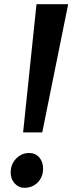

<svg xmlns="http://www.w3.org/2000/svg" viewBox="-20 -888 346 918"><path d="M154.5 -868H306L182 -255H90.5ZM31 -65Q32 -104.5 58 -130.5Q84 -156.5 118.5 -156.5Q150 -156.5 168.2 -134.8Q186.5 -113 186 -81Q185.5 -41 160.2 -15.5Q135 10 96 10Q69.5 10 50 -11.2Q30.5 -32.5 31 -65Z"/></svg>

Font: Merriweather ExtraBold
Style: Italic
Weight: 800
Italic angle: -7.8°
Version: Version 2.101